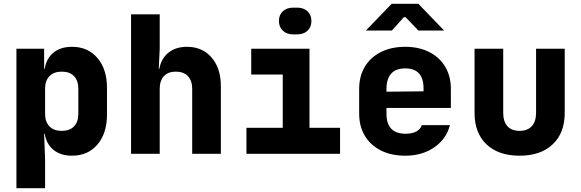

<svg xmlns="http://www.w3.org/2000/svg" viewBox="-20 -805 3040 1005"><path d="M540 -345V-205Q540 -107 490 -48.5Q440 10 357 10Q298 10 260.5 -20Q223 -50 214 -105H211L216 30V180H66V-550H211V-445H214Q223 -500 260.5 -530Q298 -560 357 -560Q440 -560 490 -501.5Q540 -443 540 -345ZM390 -340Q390 -383 367.5 -406.5Q345 -430 303 -430Q262 -430 239 -406.5Q216 -383 216 -340V-210Q216 -167 239 -143.5Q262 -120 303 -120Q345 -120 367.5 -143.5Q390 -167 390 -210Z M1136 -355V0H986V-340Q986 -383 963.5 -406.5Q941 -430 900 -430Q860 -430 838 -406.5Q816 -383 816 -340V0H666V-730H816V-550L811 -445H814Q824 -499 862 -529.5Q900 -560 959 -560Q1039 -560 1087.5 -504Q1136 -448 1136 -355Z M1515 -625Q1481 -625 1460.5 -644.5Q1440 -664 1440 -695Q1440 -727 1460.5 -746Q1481 -765 1515 -765H1535Q1569 -765 1589.5 -746Q1610 -727 1610 -695Q1610 -663 1589.5 -644Q1569 -625 1534 -625ZM1760 0H1270V-136H1460V-415H1295V-550H1600V-136H1760Z M2340 -240H2003V-210Q2003 -105 2103 -105Q2138 -105 2159.5 -117Q2181 -129 2188 -150H2335Q2317 -78 2253.5 -34Q2190 10 2101 10Q2028 10 1973.5 -17.5Q1919 -45 1889.5 -94.5Q1860 -144 1860 -210V-340Q1860 -406 1889.5 -455.5Q1919 -505 1973.5 -532.5Q2028 -560 2101 -560Q2173 -560 2227 -532.5Q2281 -505 2310.5 -455.5Q2340 -406 2340 -340ZM2003 -325 2197 -327V-342Q2197 -447 2101 -447Q2052 -447 2027.5 -419.5Q2003 -392 2003 -340ZM2031 -645H1895L2030 -785H2170L2305 -645H2170L2103 -715H2094Z M2464 -214V-550H2614V-215Q2614 -169 2636 -144.5Q2658 -120 2700 -120Q2741 -120 2763.5 -144.5Q2786 -169 2786 -215V-550H2936V-214Q2936 -109 2873 -49.5Q2810 10 2700 10Q2589 10 2526.5 -49.5Q2464 -109 2464 -214Z"/></svg>

Font: JetBrains Mono Extra Bold
Style: Regular
Weight: 800
Monospace: yes
Designer: Philipp Nurullin, Konstantin Bulenkov
Foundry: JetBrains
Version: 2.002